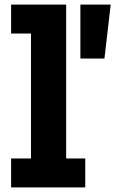

<svg xmlns="http://www.w3.org/2000/svg" viewBox="-20 -810 498 830"><path d="M266 -125H348.5V0H28V-125H114V-665H28V-790H266ZM327.5 -790H458.5L431.5 -557H327.5Z"/></svg>

Font: Hepta Slab
Style: Bold
Weight: 700
Designer: Michael LaGattuta
Foundry: Michael LaGattuta
Version: Version 1.100